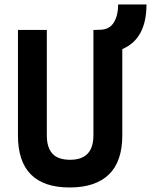

<svg xmlns="http://www.w3.org/2000/svg" viewBox="-20 -827 674 857"><path d="M291 9.8Q60.1 9.8 60.1 -222.7V-693.4H189V-222.7Q189 -168.5 214.1 -141.1Q239.3 -113.8 293 -113.8Q397 -113.8 397 -222.7V-693.4H403.8L428.2 -694.3Q468.8 -695.3 488 -726.6Q507.3 -757.8 507.3 -807.1H633.8Q633.8 -653.3 525.9 -607.9V-222.7Q525.9 -106.4 466.1 -48.3Q406.2 9.8 291 9.8Z"/></svg>

Font: Cascadia Code NF
Style: Bold
Weight: 700
Monospace: yes
Designer: Aaron Bell
Foundry: Saja Typeworks
Version: Version 2404.023; ttfautohint (v1.8.4)